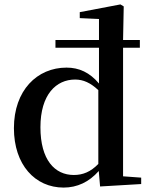

<svg xmlns="http://www.w3.org/2000/svg" viewBox="-20 -833 686 869"><path d="M619 0V-29L537 -35V-617H613V-652H537L540 -804L525 -813L341 -778V-751L428 -747V-652H231V-617H428V-455C386 -505 338 -527 281 -527C148 -527 43 -424 43 -253C43 -87 139 16 268 16C329 16 383 -9 427 -59L433 11ZM163 -257C163 -405 234 -473 320 -473C357 -473 390 -458 425 -425V-91C390 -55 355 -41 314 -41C228 -41 163 -109 163 -257Z"/></svg>

Font: Noto Serif CJK SC SemiBold
Style: Regular
Weight: 600
Designer: Ryoko NISHIZUKA 西塚涼子 (kana & ideographs); Frank Grießhammer (Latin, Greek & Cyrillic); Wenlong ZHANG 张文龙 (bopomofo); San
Foundry: Adobe
Version: Version 2.001;hotconv 1.1.0;makeotfexe 2.6.0